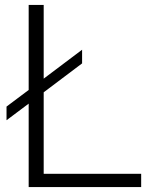

<svg xmlns="http://www.w3.org/2000/svg" viewBox="-20 -760 602 780"><path d="M96.5 0V-339L6.5 -271.5V-327L96.5 -394.5V-740H157.5V-440.5L313.5 -558V-502.5L157.5 -385V-54H553.5V0Z"/></svg>

Font: Encode Sans SmExp Lt
Style: Regular
Weight: 300
Width: 6
Designer: Multiple Designers
Foundry: Impallari Type
Version: Version 3.002; ttfautohint (v1.8.3) -l 8 -r 50 -G 200 -x 14 